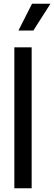

<svg xmlns="http://www.w3.org/2000/svg" viewBox="-20 -1011 291 1031"><path d="M57 -757H150V0H57ZM152 -991H251L159 -847H79Z"/></svg>

Font: BLUETTI 2.0 Normal
Style: Normal
Weight: 400
Designer: Stijn de Vries
Foundry: tokotype
Version: Version 2.005;October 31, 2023;FontCreator 14.0.0.2814 64-bi